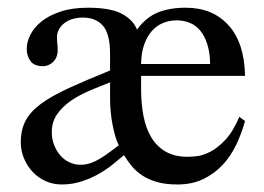

<svg xmlns="http://www.w3.org/2000/svg" viewBox="-20 -471 694 505"><path d="M624.5 -152.8Q615.7 -120.6 601.3 -90.3Q586.9 -60.1 565.4 -37.1Q543.9 -14.2 514.6 0Q485.4 14.2 446.8 14.2Q415.5 14.2 393.3 7.8Q371.1 1.5 355 -9Q338.9 -19.5 327.1 -33.4Q315.4 -47.4 306.2 -63Q295.4 -54.2 279.3 -40.8Q263.2 -27.3 242.4 -15.1Q221.7 -2.9 196.3 5.6Q170.9 14.2 142.1 14.2Q120.1 14.2 100.6 5.6Q81.1 -2.9 66.7 -18.1Q52.2 -33.2 43.5 -53.5Q34.7 -73.7 34.7 -96.7Q34.7 -129.9 47.4 -153.8Q60.1 -177.7 88.1 -198.2Q116.2 -218.8 160.9 -239.3Q205.6 -259.8 269.5 -285.6V-329.6Q269.5 -382.3 250.5 -403.6Q231.4 -424.8 198.7 -424.8Q167.5 -424.8 148.7 -409.7Q129.9 -394.5 129.9 -373Q129.9 -362.3 130.9 -354.7Q131.8 -347.2 131.8 -340.3Q131.8 -319.8 119.9 -308.3Q107.9 -296.9 93.3 -296.9Q69.8 -296.9 60.1 -310.5Q50.3 -324.2 50.3 -342.8Q50.3 -360.4 59.8 -379.4Q69.3 -398.4 88.9 -414.3Q108.4 -430.2 138.9 -440.4Q169.4 -450.7 211.4 -450.7Q271 -450.7 300.8 -434.6Q330.6 -418.5 340.3 -393.1Q363.8 -425.3 394.8 -438Q425.8 -450.7 468.3 -450.7Q539.6 -450.7 581.3 -404.3Q623 -357.9 624.5 -271.5H351.1V-237.3Q351.1 -198.7 357.4 -165.8Q363.8 -132.8 378.4 -108.9Q393.1 -85 416.5 -71.8Q439.9 -58.6 473.6 -58.6Q480.5 -58.6 496.3 -60.1Q512.2 -61.5 532 -71.3Q551.8 -81.1 572.3 -102.8Q592.8 -124.5 609.4 -163.6ZM532.7 -302.7Q532.2 -333 525.1 -355Q518.1 -377 506.3 -390.9Q494.6 -404.8 478.8 -411.1Q462.9 -417.5 444.3 -417.5Q425.8 -417.5 408.9 -410.6Q392.1 -403.8 379.4 -389.4Q366.7 -375 359.1 -353.5Q351.6 -332 351.1 -302.7ZM292.5 -88.9Q287.6 -98.1 283.4 -112.3Q279.3 -126.5 276.1 -142.6Q272.9 -158.7 271.2 -176.8Q269.5 -194.8 269.5 -211.9V-254.4Q242.7 -244.1 215.3 -232.4Q188 -220.7 166 -205.6Q144 -190.4 130.1 -170.4Q116.2 -150.4 116.2 -123Q116.2 -105.5 122.3 -89.8Q128.4 -74.2 138.4 -62.5Q148.4 -50.8 162.4 -44.2Q176.3 -37.6 192.4 -37.6Q201.7 -37.6 210.9 -39.8Q220.2 -42 231.7 -47.6Q243.2 -53.2 257.6 -63.2Q272 -73.2 292.5 -88.9Z"/></svg>

Font: Kitab
Style: Regular
Weight: 400
Designer: SIL International
Foundry: Khaled Hosny
Version: Version 1.000